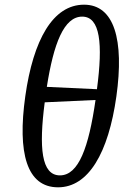

<svg xmlns="http://www.w3.org/2000/svg" viewBox="-20 -790 535 820"><path d="M228 10C358 10 443 -137 477 -378C511 -620 468 -770 339 -770C206 -770 122 -620 88 -379C54 -137 94 10 228 10ZM394 -409 180 -419C209 -604 253 -719 331 -719C408 -719 420 -604 394 -409ZM236 -41C156 -41 146 -160 171 -353L388 -363C359 -161 316 -41 236 -41Z"/></svg>

Font: Noto Serif ExtraCondensed
Style: Italic
Weight: 400
Width: 2
Italic angle: -12°
Designer: Monotype Design Team
Foundry: Monotype Imaging Inc.
Version: Version 2.014